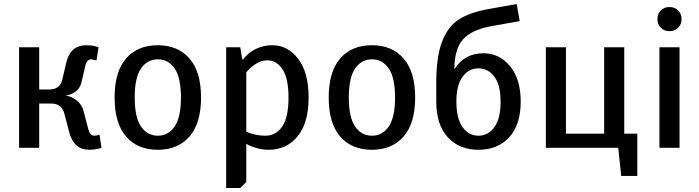

<svg xmlns="http://www.w3.org/2000/svg" viewBox="-20 -735 3475 955"><path d="M425 10Q348 10 325 -75L300 -170Q287 -220 235 -220H175V0H75V-500H175V-290H225Q279 -290 290 -340L310 -425Q330 -510 410 -510Q435 -510 453 -505L470 -500L460 -435H455L449 -437Q437 -440 435 -440Q412 -440 405 -410L385 -325Q376 -287 340 -270Q321 -261 305 -260Q327 -257 344 -247Q384 -225 395 -185L420 -90Q428 -60 450 -60Q454 -60 464 -62L470 -65H475L485 0Q475 4 468 5Q448 10 425 10Z M765 10Q664 10 607 -56Q550 -122 550 -250Q550 -378 607 -444Q664 -510 765 -510Q865 -510 922.5 -444Q980 -378 980 -250Q980 -122 922.5 -56Q865 10 765 10ZM681.5 -105.5Q713 -60 765 -60Q817 -60 848.5 -105.5Q880 -151 880 -250Q880 -349 848.5 -394.5Q817 -440 765 -440Q713 -440 681.5 -394.5Q650 -349 650 -250Q650 -151 681.5 -105.5Z M1105 200V-500H1175L1185 -440H1190Q1201 -456 1225 -475Q1274 -510 1335 -510Q1411 -510 1463 -442.5Q1515 -375 1515 -250Q1515 -123 1460 -56.5Q1405 10 1315 10Q1275 10 1237 -5Q1218 -11 1205 -20V170L1175 200ZM1300 -60Q1352 -60 1383.5 -105.5Q1415 -151 1415 -250Q1415 -345 1385.5 -390Q1356 -435 1310 -435Q1273 -435 1235 -405Q1218 -392 1205 -375V-80Q1215 -75 1232 -70Q1266 -60 1300 -60Z M1830 10Q1729 10 1672 -56Q1615 -122 1615 -250Q1615 -378 1672 -444Q1729 -510 1830 -510Q1930 -510 1987.5 -444Q2045 -378 2045 -250Q2045 -122 1987.5 -56Q1930 10 1830 10ZM1746.5 -105.5Q1778 -60 1830 -60Q1882 -60 1913.5 -105.5Q1945 -151 1945 -250Q1945 -349 1913.5 -394.5Q1882 -440 1830 -440Q1778 -440 1746.5 -394.5Q1715 -349 1715 -250Q1715 -151 1746.5 -105.5Z M2150 -230V-325Q2150 -452 2178.5 -527Q2207 -602 2261 -637.5Q2315 -673 2410 -690L2550 -715L2565 -630L2425 -605Q2325 -587 2282.5 -538.5Q2240 -490 2240 -390Q2289 -470 2385 -470Q2464 -470 2517 -406Q2570 -342 2570 -230Q2570 -115 2513 -52.5Q2456 10 2360 10Q2264 10 2207 -52.5Q2150 -115 2150 -230ZM2470 -230Q2470 -312 2439 -353.5Q2408 -395 2360 -395Q2312 -395 2281 -353.5Q2250 -312 2250 -230Q2250 -145 2281 -102.5Q2312 -60 2360 -60Q2408 -60 2439 -102.5Q2470 -145 2470 -230Z M3070 140 3055 0H2695V-500H2795V-70H2985V-500H3085V-70H3150V140Z M3353 -597Q3336 -580 3310 -580Q3284 -580 3267 -597Q3250 -614 3250 -640Q3250 -666 3267 -683Q3284 -700 3310 -700Q3336 -700 3353 -683Q3370 -666 3370 -640Q3370 -614 3353 -597ZM3260 0V-500H3360V0Z"/></svg>

Font: Scada
Style: Regular
Weight: 400
Designer: Jovanny Lemonad
Foundry: Jovanny Lemonad
Version: Version 4.100;PS 004.100;hotconv 1.0.88;makeotf.lib2.5.64775